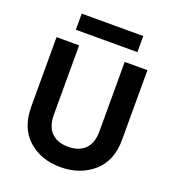

<svg xmlns="http://www.w3.org/2000/svg" viewBox="-156 -995 1009 1120"><g transform="rotate(20 348.5 -435.0)"><path d="M67 -267V-698H207V-266Q207 -195 244 -157.5Q281 -120 348 -120Q416 -120 453 -157.5Q490 -195 490 -266V-698H631V-267Q631 -135 549.5 -64Q468 7 346 7Q225 7 146 -64Q67 -135 67 -267ZM158 -777V-877H540V-777Z"/></g></svg>

Font: SVN-Poppins SemiBold
Style: Regular
Weight: 600
Designer: Ninad Kale (Devanagari), Jonny Pinhorn (Latin)
Foundry: Indian Type Foundry
Version: Version 3.002 2017